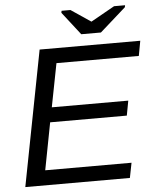

<svg xmlns="http://www.w3.org/2000/svg" viewBox="-58 -923 793 973"><g transform="rotate(-5 338.0 -437.0)"><path d="M563 0H31L164 -688H676L662 -612H243L200 -391H589L575 -316H185L139 -76H578ZM613 -864 481 -747H381L290 -864L292 -874H337L438 -806L559 -874H615Z"/></g></svg>

Font: Libra Sans
Style: Italic
Weight: 400
Italic angle: -12°
Foundry: Context Ltd
Version: Version 1.002